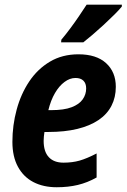

<svg xmlns="http://www.w3.org/2000/svg" viewBox="-20 -786 538 816"><path d="M221.2 9.8Q164.1 9.8 121.8 -12.2Q79.6 -34.2 56.2 -77.4Q32.7 -120.6 32.7 -183.1Q32.7 -253.4 50.8 -320.1Q68.8 -386.7 104.2 -439.7Q139.6 -492.7 192.1 -523.9Q244.6 -555.2 313.5 -555.2Q389.6 -555.2 430.9 -517.6Q472.2 -480 472.2 -417Q472.2 -372.1 453.6 -336.2Q435.1 -300.3 398.4 -275.6Q361.8 -251 308.3 -238Q254.9 -225.1 185.5 -225.1H168.9Q167.5 -215.3 166.5 -206.1Q165.5 -196.8 165.5 -187.5Q165.5 -141.6 187.3 -118.2Q209 -94.7 250 -94.7Q287.6 -94.7 318.4 -103.5Q349.1 -112.3 390.6 -133.8V-31.7Q351.6 -9.8 310.8 0Q270 9.8 221.2 9.8ZM185.5 -317.9H198.2Q252 -317.9 284.4 -330.3Q316.9 -342.8 331.5 -363.8Q346.2 -384.8 346.2 -410.2Q346.2 -431.6 334.5 -443.1Q322.8 -454.6 300.8 -454.6Q276.9 -454.6 254.2 -437.7Q231.4 -420.9 213.6 -390.4Q195.8 -359.9 185.5 -317.9ZM239.7 -606 240.7 -617.2Q259.3 -639.2 278.3 -664.8Q297.4 -690.4 315.2 -716.6Q333 -742.7 348.1 -766.1H498L497.6 -757.8Q486.8 -744.6 466.1 -723.9Q445.3 -703.1 420.7 -680.4Q396 -657.7 372.8 -637.9Q349.6 -618.2 334 -606Z"/></svg>

Font: Open Sans SemiCondensed
Style: Bold Italic
Weight: 700
Width: 4
Italic angle: -12°
Designer: Monotype Design Team
Foundry: Monotype Imaging Inc.
Version: Version 3.003